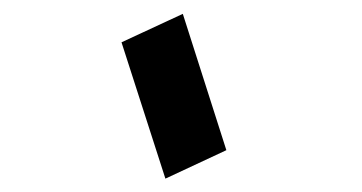

<svg xmlns="http://www.w3.org/2000/svg" viewBox="-20 -863 528 280"><path d="M157.2 -801.3 246.6 -842.8 310.1 -644 221.2 -602.5Z"/></svg>

Font: Gap Sans
Style: Bold
Weight: 400
Designer: Alexandre Liziard and Etienne Ozeray
Foundry: Interstices.io
Version: Version 1.610